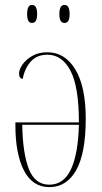

<svg xmlns="http://www.w3.org/2000/svg" viewBox="-20 -756 419 786"><path d="M182 10Q113 10 78 -58Q43 -126 43 -244V-255H303Q303 -401 268.5 -466.5Q234 -532 174 -532Q131 -532 106 -504Q81 -476 73 -433Q58 -435 58 -455Q58 -471 71.5 -491Q85 -511 111 -526.5Q137 -542 174 -542Q246 -542 288.5 -471.5Q331 -401 331 -270Q331 -129 292 -59.5Q253 10 182 10ZM182 0Q241 0 270.5 -63Q300 -126 303 -245H71Q73 -129 98 -64.5Q123 0 182 0ZM244 -662Q223 -662 223 -698Q223 -736 244 -736Q265 -736 265 -698Q265 -662 244 -662ZM111 -662Q91 -662 91 -698Q91 -736 111 -736Q132 -736 132 -698Q132 -662 111 -662Z"/></svg>

Font: Noto Serif Display ExtraCondensed Thin
Style: Regular
Weight: 100
Width: 2
Designer: Monotype Design Team
Foundry: Monotype Imaging Inc.
Version: Version 2.009